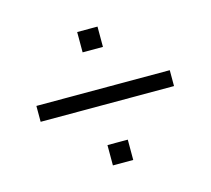

<svg xmlns="http://www.w3.org/2000/svg" viewBox="-70 -564 641 584"><g transform="rotate(-15 250.0 -272.0)"><path d="M218 -418V-482H282V-418ZM40 -247V-297H460V-247ZM218 -62V-126H282V-62Z"/></g></svg>

Font: Spectral
Style: Regular
Weight: 400
Designer: Jean-Baptiste Levee
Foundry: Production Type
Version: Version 1.002